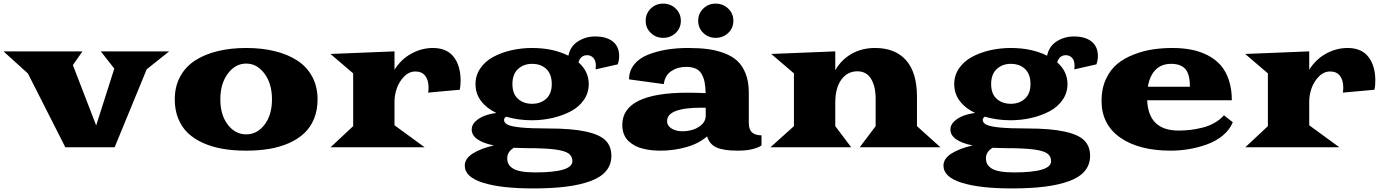

<svg xmlns="http://www.w3.org/2000/svg" viewBox="-43 -830 7775 1082"><path d="M325.2 0 114.3 -416 -23.4 -540.5H421.9L367.7 -463.4L499 -123L601.1 -443.4L524.9 -540.5H910.2L783.7 -439.5L603 0Z M941.9 -270Q941.9 -341.8 971.9 -397.7Q1002 -453.6 1055.9 -488.8Q1109.9 -523.9 1182.9 -541.7Q1255.9 -559.6 1344.2 -559.6Q1432.6 -559.6 1505.6 -541.7Q1578.6 -523.9 1632.6 -488.8Q1686.5 -453.6 1716.6 -397.7Q1746.6 -341.8 1746.6 -270Q1746.6 -210 1727.1 -161.6Q1707.5 -113.3 1672.1 -79.8Q1636.7 -46.4 1586.2 -23.9Q1535.6 -1.5 1475.6 8.8Q1415.5 19 1344.2 19Q1272.9 19 1212.9 8.8Q1152.8 -1.5 1102.3 -23.9Q1051.8 -46.4 1016.4 -79.8Q981 -113.3 961.4 -161.6Q941.9 -210 941.9 -270ZM1198.7 -270Q1198.7 -182.1 1240.7 -127.4Q1282.7 -72.8 1344.2 -72.8Q1405.8 -72.8 1447.8 -127.4Q1489.7 -182.1 1489.7 -270Q1489.7 -358.9 1447.5 -415.3Q1405.3 -471.7 1344.2 -471.7Q1283.2 -471.7 1241 -415.3Q1198.7 -358.9 1198.7 -270Z M1819.8 0 1947.3 -119.1V-416.5L1819.3 -525.9L2180.2 -540.5V-437Q2217.3 -496.1 2275.1 -527.8Q2333 -559.6 2396.5 -559.6Q2474.6 -559.6 2513.7 -509.5Q2552.7 -459.5 2552.7 -376Q2552.7 -344.7 2547.9 -324.2L2369.6 -308.1Q2372.1 -318.4 2372.1 -336.9Q2372.1 -378.4 2353.3 -402.8Q2334.5 -427.2 2298.3 -427.2Q2262.2 -427.2 2234.1 -398.4Q2206.1 -369.6 2193.1 -331.8Q2180.2 -293.9 2180.2 -258.3V-124L2350.1 0Z M2576.2 103.5Q2576.2 63.5 2621.6 34.9Q2667 6.3 2740.2 -10.3Q2615.2 -36.1 2615.2 -100.6Q2615.2 -126 2636.7 -146.2Q2658.2 -166.5 2688.5 -177.7Q2718.8 -189 2754.4 -193.4Q2699.7 -219.2 2668.2 -260.5Q2636.7 -301.8 2636.7 -356Q2636.7 -405.3 2663.8 -444.8Q2690.9 -484.4 2736.3 -509Q2781.7 -533.7 2838.1 -546.6Q2894.5 -559.6 2955.6 -559.6Q3073.2 -559.6 3160.2 -516.1Q3170.4 -568.8 3213.9 -596.7Q3257.3 -624.5 3311 -624.5Q3374.5 -624.5 3410.4 -596.2Q3446.3 -567.9 3446.3 -513.2Q3446.3 -490.7 3438 -467.3L3313.5 -439Q3314.9 -449.2 3314.9 -458.5Q3314.9 -489.3 3300.5 -504.2Q3286.1 -519 3266.1 -519Q3229.5 -519 3216.8 -479Q3274.9 -427.7 3274.9 -356Q3274.9 -307.1 3247.6 -267.3Q3220.2 -227.5 3174.3 -203.1Q3128.4 -178.7 3071.8 -165.5Q3015.1 -152.3 2954.1 -152.3Q2877.4 -152.3 2809.1 -172.4Q2797.4 -164.1 2797.4 -154.3Q2797.4 -137.2 2818.6 -127Q2839.8 -116.7 2895 -111.3Q2950.2 -106 3046.9 -106Q3179.7 -106 3258.5 -88.6Q3337.4 -71.3 3369.9 -38.3Q3402.3 -5.4 3402.3 47.9Q3402.3 97.7 3372.8 133.3Q3343.3 168.9 3284.9 190.4Q3226.6 211.9 3147 221.9Q3067.4 231.9 2961.4 231.9Q2780.8 231.9 2678.5 199.7Q2576.2 167.5 2576.2 103.5ZM2844.7 -356Q2844.7 -301.3 2876 -273.2Q2907.2 -245.1 2955.6 -245.1Q3003.9 -245.1 3035.2 -273.7Q3066.4 -302.2 3066.4 -356Q3066.4 -412.1 3035.9 -441.2Q3005.4 -470.2 2955.6 -470.2Q2907.7 -470.2 2876.2 -440.9Q2844.7 -411.6 2844.7 -356ZM2815.4 62Q2815.4 80.1 2822.3 93.5Q2829.1 106.9 2845.9 118.4Q2862.8 129.9 2894.8 135.7Q2926.8 141.6 2973.1 141.6Q3182.6 141.6 3182.6 78.6Q3182.6 50.3 3161.1 34.9Q3139.6 19.5 3084.2 12.2Q3028.8 4.9 2925.3 4.9Q2899.4 4.9 2852.5 2.9Q2815.4 25.4 2815.4 62Z M3990.2 -616.7Q3949.2 -616.7 3920.4 -644.3Q3891.6 -671.9 3891.6 -712.9Q3891.6 -753.9 3920.2 -781.7Q3948.7 -809.6 3990.2 -809.6Q4031.7 -809.6 4060.8 -781.7Q4089.8 -753.9 4089.8 -712.9Q4089.8 -671.9 4060.8 -644.3Q4031.7 -616.7 3990.2 -616.7ZM3694.3 -616.7Q3653.3 -616.7 3624.5 -644.3Q3595.7 -671.9 3595.7 -712.9Q3595.7 -753.9 3624.3 -781.7Q3652.8 -809.6 3694.3 -809.6Q3735.8 -809.6 3764.9 -781.7Q3793.9 -753.9 3793.9 -712.9Q3793.9 -671.9 3764.9 -644.3Q3735.8 -616.7 3694.3 -616.7ZM3463.9 -126Q3463.9 -307.6 3833.5 -307.6Q3876.5 -307.6 3933.6 -305.2Q3932.6 -342.8 3927.5 -368.2Q3922.4 -393.6 3910.4 -413.8Q3898.4 -434.1 3877 -443.6Q3855.5 -453.1 3822.8 -453.1Q3775.4 -453.1 3739.7 -429Q3704.1 -404.8 3697.8 -356L3502 -382.8Q3502 -430.7 3530.5 -466.3Q3559.1 -502 3608.2 -521.5Q3657.2 -541 3713.6 -550.3Q3770 -559.6 3834 -559.6Q3896 -559.6 3944.1 -553.5Q3992.2 -547.4 4037.4 -530.8Q4082.5 -514.2 4112.1 -486.8Q4141.6 -459.5 4159.2 -414.6Q4176.8 -369.6 4176.8 -309.6V-137.7Q4176.8 -100.1 4195.1 -83.7Q4213.4 -67.4 4248.5 -67.4V-11.2Q4236.8 -0.5 4201.9 9.3Q4167 19 4113.8 19Q4037.1 19 3996.3 1.7Q3955.6 -15.6 3941.9 -61.5Q3895.5 -21 3825 -1Q3754.4 19 3679.2 19Q3653.8 19 3630.6 16.6Q3607.4 14.2 3582 8.3Q3556.6 2.4 3536.1 -8.5Q3515.6 -19.5 3499 -34.9Q3482.4 -50.3 3473.1 -73.7Q3463.9 -97.2 3463.9 -126ZM3716.3 -147.5Q3716.3 -121.6 3741.2 -106Q3766.1 -90.3 3802.2 -90.3Q3829.6 -90.3 3856.9 -97.7Q3884.3 -105 3908 -124.5Q3931.6 -144 3934.1 -172.9V-222.7Q3925.3 -223.1 3909.7 -223.1Q3716.3 -223.1 3716.3 -147.5Z M4298.8 0 4431.2 -119.1V-416.5L4303.2 -525.9L4664.1 -540.5V-434.6Q4699.2 -494.6 4756.8 -527.1Q4814.5 -559.6 4888.2 -559.6Q5002.4 -559.6 5063.5 -490Q5124.5 -420.4 5124.5 -285.2V-119.1L5256.8 0H4801.8L4891.6 -119.1V-274.9Q4891.6 -342.3 4866 -385.3Q4840.3 -428.2 4788.6 -428.2Q4732.4 -428.2 4698.2 -381.1Q4664.1 -334 4664.1 -250.5V-119.1L4753.9 0Z M5273.9 103.5Q5273.9 63.5 5319.3 34.9Q5364.7 6.3 5438 -10.3Q5313 -36.1 5313 -100.6Q5313 -126 5334.5 -146.2Q5356 -166.5 5386.2 -177.7Q5416.5 -189 5452.1 -193.4Q5397.5 -219.2 5366 -260.5Q5334.5 -301.8 5334.5 -356Q5334.5 -405.3 5361.6 -444.8Q5388.7 -484.4 5434.1 -509Q5479.5 -533.7 5535.9 -546.6Q5592.3 -559.6 5653.3 -559.6Q5771 -559.6 5857.9 -516.1Q5868.2 -568.8 5911.6 -596.7Q5955.1 -624.5 6008.8 -624.5Q6072.3 -624.5 6108.2 -596.2Q6144 -567.9 6144 -513.2Q6144 -490.7 6135.7 -467.3L6011.2 -439Q6012.7 -449.2 6012.7 -458.5Q6012.7 -489.3 5998.3 -504.2Q5983.9 -519 5963.9 -519Q5927.2 -519 5914.6 -479Q5972.7 -427.7 5972.7 -356Q5972.7 -307.1 5945.3 -267.3Q5918 -227.5 5872.1 -203.1Q5826.2 -178.7 5769.5 -165.5Q5712.9 -152.3 5651.9 -152.3Q5575.2 -152.3 5506.8 -172.4Q5495.1 -164.1 5495.1 -154.3Q5495.1 -137.2 5516.4 -127Q5537.6 -116.7 5592.8 -111.3Q5647.9 -106 5744.6 -106Q5877.4 -106 5956.3 -88.6Q6035.2 -71.3 6067.6 -38.3Q6100.1 -5.4 6100.1 47.9Q6100.1 97.7 6070.6 133.3Q6041 168.9 5982.7 190.4Q5924.3 211.9 5844.7 221.9Q5765.1 231.9 5659.2 231.9Q5478.5 231.9 5376.2 199.7Q5273.9 167.5 5273.9 103.5ZM5542.5 -356Q5542.5 -301.3 5573.7 -273.2Q5605 -245.1 5653.3 -245.1Q5701.7 -245.1 5732.9 -273.7Q5764.2 -302.2 5764.2 -356Q5764.2 -412.1 5733.6 -441.2Q5703.1 -470.2 5653.3 -470.2Q5605.5 -470.2 5574 -440.9Q5542.5 -411.6 5542.5 -356ZM5513.2 62Q5513.2 80.1 5520 93.5Q5526.9 106.9 5543.7 118.4Q5560.5 129.9 5592.5 135.7Q5624.5 141.6 5670.9 141.6Q5880.4 141.6 5880.4 78.6Q5880.4 50.3 5858.9 34.9Q5837.4 19.5 5782 12.2Q5726.6 4.9 5623 4.9Q5597.2 4.9 5550.3 2.9Q5513.2 25.4 5513.2 62Z M6164.6 -262.2Q6164.6 -331.1 6189.5 -384.5Q6214.4 -438 6253.7 -470.2Q6293 -502.4 6347.2 -523.2Q6401.4 -543.9 6454.1 -551.8Q6506.8 -559.6 6564.5 -559.6Q6623 -559.6 6672.1 -549.8Q6721.2 -540 6763.7 -518.1Q6806.2 -496.1 6835.7 -462.6Q6865.2 -429.2 6882.1 -378.9Q6898.9 -328.6 6898.9 -265.1H6421.9Q6428.7 -94.2 6599.1 -94.2Q6632.3 -94.2 6664.3 -97.9Q6696.3 -101.6 6732.2 -110.4Q6768.1 -119.1 6800 -137Q6832 -154.8 6854.5 -180.2L6904.3 -141.1Q6886.7 -98.1 6847.4 -65.9Q6808.1 -33.7 6757.8 -15.9Q6707.5 2 6656.7 10.5Q6606 19 6555.2 19Q6374.5 19 6269.5 -54.9Q6164.6 -128.9 6164.6 -262.2ZM6425.8 -341.3H6662.6Q6662.6 -411.6 6637 -440.9Q6611.3 -470.2 6557.1 -470.2Q6502.4 -470.2 6469.2 -436.8Q6436 -403.3 6425.8 -341.3Z M6974.6 0 7102.1 -119.1V-416.5L6974.1 -525.9L7335 -540.5V-437Q7372.1 -496.1 7429.9 -527.8Q7487.8 -559.6 7551.3 -559.6Q7629.4 -559.6 7668.5 -509.5Q7707.5 -459.5 7707.5 -376Q7707.5 -344.7 7702.6 -324.2L7524.4 -308.1Q7526.9 -318.4 7526.9 -336.9Q7526.9 -378.4 7508.1 -402.8Q7489.3 -427.2 7453.1 -427.2Q7417 -427.2 7388.9 -398.4Q7360.8 -369.6 7347.9 -331.8Q7335 -293.9 7335 -258.3V-124L7504.9 0Z"/></svg>

Font: Goblin
Style: Regular
Weight: 400
Designer: Riccardo De Franceschi
Foundry: Sorkin Type Co.
Version: Version 1.001